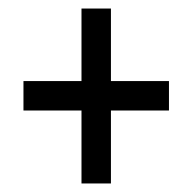

<svg xmlns="http://www.w3.org/2000/svg" viewBox="-20 -547 451 450"><path d="M171 -288H35V-357H171V-527H240V-357H376V-288H240V-117H171Z"/></svg>

Font: Noto Sans Devanagari ExtraCondensed
Style: Regular
Weight: 400
Width: 2
Designer: Jelle Bosma - Monotype Design Team
Foundry: Monotype Imaging Inc.
Version: Version 2.006